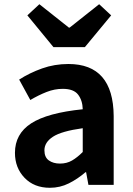

<svg xmlns="http://www.w3.org/2000/svg" viewBox="-20 -878 631 912"><path d="M217 14Q142 14 96.5 -33.5Q51 -81 51 -152Q51 -242 128 -292Q205 -342 373 -359Q372 -401 351 -428.5Q330 -456 278 -456Q239 -456 201 -441Q163 -426 124 -403L71 -500Q121 -532 180 -553Q239 -574 305 -574Q518 -574 520 -327V0H400L389 -60H386Q349 -28 307 -7Q265 14 217 14ZM265 -101Q297 -101 322 -115.5Q347 -130 373 -156V-269Q272 -255 231.5 -228.5Q191 -202 191 -164Q191 -131 212 -116Q233 -101 265 -101ZM234 -654 110 -805 167 -858 307 -747H311L451 -858L508 -805L383 -654Z"/></svg>

Font: Source Han Sans CN Bold
Style: Bold
Weight: 700
Designer: Ryoko NISHIZUKA 西塚涼子 (kana & ideographs); Paul D. Hunt (Latin, Greek & Cyrillic); Wenlong ZHANG 张文龙 (bopomofo); Sandoll 
Foundry: Adobe Systems Incorporated
Version: Version 1.00;May 30, 2023;FontCreator 11.5.0.2422 32-bit